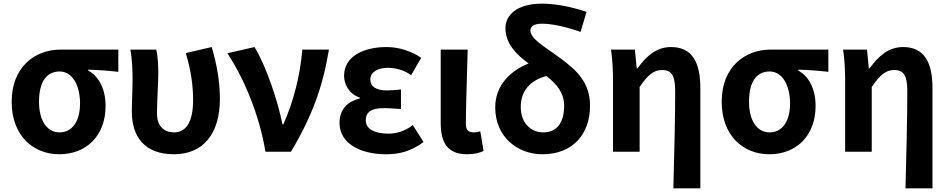

<svg xmlns="http://www.w3.org/2000/svg" viewBox="-20 -832 5207 1053"><path d="M305 14C452 14 559 -86 559 -251C559 -342 524 -412 464 -445V-450C524 -448 567 -445 629 -438V-560H312C174 -560 44 -467 44 -274C44 -88 162 14 305 14ZM307 -106C239 -106 194 -168 194 -274C194 -390 240 -440 307 -440C379 -440 419 -360 419 -265C419 -165 375 -106 307 -106Z M934 14C1095 14 1186 -99 1186 -290C1186 -385 1169 -481 1141 -574L999 -541C1029 -440 1039 -359 1039 -283C1039 -160 999 -106 934 -106C882 -106 841 -138 841 -209C841 -282 848 -373 848 -423C848 -475 846 -521 837 -560H695C706 -499 707 -437 707 -393C707 -335 703 -278 703 -221C703 -78 776 14 934 14Z M1436 0H1576C1697 -204 1751 -362 1784 -560H1638C1627 -425 1592 -280 1534 -150H1529C1504 -277 1441 -467 1376 -574L1227 -540C1318 -402 1401 -207 1436 0Z M2097 14C2169 14 2232 -1 2303 -53L2244 -146C2199 -111 2151 -99 2112 -99C2030 -99 1986 -127 1986 -172C1986 -218 2018 -239 2085 -239C2115 -239 2147 -236 2179 -234V-341C2153 -339 2126 -336 2103 -336C2041 -336 2011 -358 2011 -396C2011 -436 2050 -460 2107 -460C2152 -460 2196 -447 2235 -420L2290 -515C2235 -552 2167 -574 2100 -574C1977 -574 1867 -525 1867 -416C1867 -369 1895 -316 1953 -297V-292C1887 -275 1842 -234 1842 -158C1842 -46 1955 14 2097 14Z M2542 14C2586 14 2610 6 2632 -4L2614 -112C2602 -108 2589 -106 2580 -106C2550 -106 2535 -117 2535 -152C2535 -257 2542 -423 2545 -560H2397V-159C2397 -54 2431 14 2542 14Z M2959 -106C2893 -106 2836 -156 2836 -245C2836 -336 2891 -393 2977 -415C3032 -372 3074 -324 3074 -252C3074 -154 3030 -106 2959 -106ZM3197 -767C3116 -794 3029 -812 2952 -812C2815 -812 2752 -749 2752 -678C2752 -592 2813 -532 2879 -484C2780 -444 2696 -365 2696 -243C2696 -82 2817 14 2955 14C3119 14 3216 -94 3216 -252C3216 -376 3148 -444 3049 -516C2964 -578 2889 -619 2889 -665C2889 -686 2907 -702 2951 -702C3008 -702 3081 -686 3164 -657Z M3673 201H3821V-349C3821 -490 3776 -574 3660 -574C3582 -574 3527 -527 3476 -457H3472L3462 -560H3331C3340 -499 3342 -437 3342 -393V0H3488V-355C3532 -420 3565 -448 3611 -448C3664 -448 3683 -417 3683 -331C3683 -193 3678 24 3673 201Z M4199 14C4346 14 4453 -86 4453 -251C4453 -342 4418 -412 4358 -445V-450C4418 -448 4461 -445 4523 -438V-560H4206C4068 -560 3938 -467 3938 -274C3938 -88 4056 14 4199 14ZM4201 -106C4133 -106 4088 -168 4088 -274C4088 -390 4134 -440 4201 -440C4273 -440 4313 -360 4313 -265C4313 -165 4269 -106 4201 -106Z M4946 201H5094V-349C5094 -490 5049 -574 4933 -574C4855 -574 4800 -527 4749 -457H4745L4735 -560H4604C4613 -499 4615 -437 4615 -393V0H4761V-355C4805 -420 4838 -448 4884 -448C4937 -448 4956 -417 4956 -331C4956 -193 4951 24 4946 201Z"/></svg>

Font: Genne Gothic Bold
Style: Regular
Weight: 700
Designer: Ryoko NISHIZUKA (kana & ideographs); Paul D. Hunt (Latin, Greek & Cyrillic); Wenlong ZHANG (bopomofo); Sandoll Communica
Foundry: Adobe Systems Incorporated
Version: Version 1.004;PS 1.004;hotconv 16.6.51;makeotf.lib2.5.65220